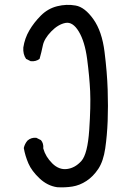

<svg xmlns="http://www.w3.org/2000/svg" viewBox="-20 -784 540 808"><path d="M220.7 3.9Q179.7 -2 146.5 -33.2Q113.3 -64.5 99.6 -96.2Q85.9 -127.9 80.1 -161.1Q84 -178.7 95.7 -192.4Q111.3 -206.1 132.8 -204.1L152.3 -194.3Q164.1 -180.7 162.1 -159.2Q171.9 -124 200.2 -96.2Q228.5 -68.4 262.2 -72.8Q295.9 -77.1 322.3 -106.4Q348.6 -135.7 355.5 -236.8Q362.3 -337.9 359.4 -399.9Q356.4 -461.9 346.7 -535.6Q336.9 -609.4 311.5 -651.4Q286.1 -693.4 255.4 -687.5Q224.6 -681.6 195.3 -651.4Q166 -621.1 160.2 -592.3Q154.3 -563.5 146.5 -536.1Q130.9 -524.4 109.4 -526.4L89.8 -536.1Q76.2 -555.7 78.1 -584Q84 -623 103.5 -656.2Q123 -689.5 152.3 -718.8Q181.6 -748 220.7 -757.8Q259.8 -767.6 298.3 -760.7Q336.9 -753.9 373 -703.1Q409.2 -652.3 419.9 -565.9Q430.7 -479.5 433.1 -407.7Q435.5 -335.9 433.1 -274.9Q430.7 -213.9 422.9 -159.7Q415 -105.5 393.6 -73.2Q372.1 -41 343.8 -22.5Q315.4 -3.9 284.7 1Q253.9 5.9 220.7 3.9Z"/></svg>

Font: JasonHandwriting1
Style: Regular
Weight: 400
Version: Version 1.48.20